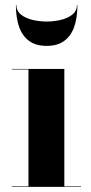

<svg xmlns="http://www.w3.org/2000/svg" viewBox="-20 -729 354 749"><path d="M231 -460V-2H296V0H26V-2H91V-458H26V-460ZM162 -550Q119.5 -550 93 -569.8Q66.5 -589.5 54.2 -625.2Q42 -661 42 -709H44Q44 -686 62.2 -671.8Q80.5 -657.5 107.8 -651.2Q135 -645 162 -645Q189 -645 216.2 -651.2Q243.5 -657.5 261.8 -671.8Q280 -686 280 -709H282Q282 -661 269.8 -625.2Q257.5 -589.5 231 -569.8Q204.5 -550 162 -550Z"/></svg>

Font: Bodoni Moda 96pt
Style: Bold
Weight: 700
Version: Version 2.005